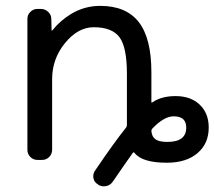

<svg xmlns="http://www.w3.org/2000/svg" viewBox="-20 -577 745 667"><path d="M508.8 -129.9Q505.9 -127 505.9 -122.1Q507.8 -101.6 519.5 -93.8Q531.2 -84 561.5 -84Q627 -84 627 -133.8Q627 -153.3 616.2 -163.1Q605.5 -172.9 583 -172.9Q549.8 -172.9 508.8 -129.9ZM161.1 -56.6Q161.1 -42 150.9 -31.7Q140.6 -21.5 127 -21.5H109.4Q95.7 -21.5 85.4 -31.7Q75.2 -42 75.2 -56.6V-511.7Q75.2 -525.4 85.4 -535.6Q95.7 -545.9 109.4 -545.9H123Q136.7 -545.9 147.5 -535.6Q158.2 -525.4 158.2 -511.7L159.2 -471.7Q159.2 -470.7 160.2 -470.7Q161.1 -470.7 162.1 -471.7Q188.5 -504.9 226.6 -528.3Q273.4 -556.6 328.1 -556.6Q418 -556.6 461.9 -500.5Q505.9 -444.3 505.9 -326.2V-222.7Q505.9 -218.8 509.8 -221.7Q541 -243.2 589.8 -243.2Q642.6 -243.2 673.8 -213.4Q705.1 -183.6 705.1 -133.8Q705.1 -78.1 666 -44.9Q627 -11.7 559.6 -11.7Q473.6 -11.7 447.3 -45.9Q444.3 -49.8 441.4 -45.9Q420.9 -17.6 372.1 53.7Q363.3 66.4 349.6 69.3Q344.7 70.3 340.8 70.3Q331.1 70.3 322.3 65.4L320.3 63.5Q307.6 56.6 304.7 42.5Q301.8 28.3 309.6 16.6Q377 -83 418 -133.8Q420.9 -137.7 420.9 -142.6V-320.3Q420.9 -413.1 395 -447.8Q369.1 -482.4 305.7 -482.4Q251 -482.4 206.1 -427.7Q161.1 -373 161.1 -301.8Z"/></svg>

Font: Gen Jyuu GothicL Regular
Style: Regular
Weight: 400
Designer: [Source Han Sans]
Ryoko NISHIZUKA  (kana & ideographs); Paul D. Hunt (Latin, Greek & Cyrillic); Wenlong ZHANG  (bopomofo
Version: Version 1.002.20150607